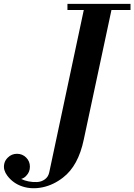

<svg xmlns="http://www.w3.org/2000/svg" viewBox="-76 -768 699 999"><path d="M34.2 163.1Q50.3 171.4 72.3 175.8Q94.2 180.2 116.7 179.2Q139.2 178.2 157.2 165.3Q175.3 152.3 180.2 128.9L359.9 -715.8H274.9V-748H603V-715.8H503.9L359.9 -42Q331.5 94.7 252 155.8Q202.6 194.3 146.5 206.3Q90.3 218.3 41.3 202.4Q-7.8 186.5 -38.1 146Q-48.8 131.8 -53.2 116.5Q-57.6 101.1 -53.7 83.5Q-49.8 65.9 -35.2 51.8Q-15.6 32.2 12.5 32.2Q40.5 32.2 60.1 51.8Q79.6 71.3 79.6 99.4Q79.6 127.4 60.1 147Q50.3 158.2 34.2 163.1Z"/></svg>

Font: Fin Serif Display
Style: Italic
Weight: 400
Italic angle: -12°
Designer: J. Blake Harris
Version: Version 1.006;FEAKit 1.0